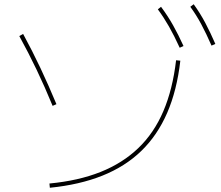

<svg xmlns="http://www.w3.org/2000/svg" viewBox="-20 -875 1040 905"><path d="M213 -10Q350 -23 454 -64.5Q558 -106 632 -177Q706 -248 750 -351Q794 -454 810 -591L830 -589Q814 -449 768 -343Q722 -237 646 -163.5Q570 -90 462.5 -47Q355 -4 215 10ZM228 -376Q191 -466 152.5 -546.5Q114 -627 71 -705L89 -715Q132 -636 170.5 -554.5Q209 -473 246 -384ZM827 -650Q801 -707 776.5 -750Q752 -793 724 -831L739 -843Q771 -800 796 -755.5Q821 -711 845 -658ZM977 -660Q952 -717 928.5 -761Q905 -805 877 -843L893 -855Q924 -812 948 -766.5Q972 -721 995 -668Z"/></svg>

Font: M PLUS 2 Thin
Style: Regular
Weight: 100
Designer: Coji Morishita
Foundry: UNDERFOREST DESIGN
Version: Version 1.001